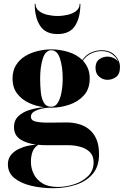

<svg xmlns="http://www.w3.org/2000/svg" viewBox="-20 -729 667 1009"><path d="M166.5 -709Q166.5 -686 184.2 -671.8Q202 -657.5 228.8 -651.2Q255.5 -645 282.5 -645Q309.5 -645 336.2 -651.2Q363 -657.5 380.8 -671.8Q398.5 -686 398.5 -709H402.5Q402.5 -637 374.5 -593.5Q346.5 -550 282.5 -550Q219 -550 190.8 -593.5Q162.5 -637 162.5 -709ZM53.5 -61Q53.5 -96 76.2 -118Q99 -140 135.2 -151.2Q171.5 -162.5 212.5 -165.5Q170.5 -170.5 132.5 -188Q94.5 -205.5 70.2 -237Q46 -268.5 46 -316.5Q46 -358 64.5 -387.2Q83 -416.5 113 -434.5Q143 -452.5 179 -461Q215 -469.5 250 -469.5Q294 -469.5 338.2 -456.2Q382.5 -443 412.5 -413.5Q433 -442.5 460.5 -453.8Q488 -465 512 -465Q560 -465 585.2 -437.2Q610.5 -409.5 610.5 -377Q610.5 -339.5 590 -324.5Q569.5 -309.5 545 -309.5Q520.5 -309.5 501.2 -325.8Q482 -342 482 -372.5Q482 -403.5 501.8 -417.5Q521.5 -431.5 545 -431.5Q560.5 -431.5 576 -424.5Q591.5 -417.5 601 -404.5Q592.5 -427.5 569.8 -444Q547 -460.5 512 -460.5Q488.5 -460.5 462 -449.2Q435.5 -438 415.5 -410.5Q432 -393 441.8 -369.8Q451.5 -346.5 451.5 -316.5Q451.5 -261.5 420.8 -227.8Q390 -194 343.5 -178.5Q297 -163 250 -163Q244.5 -163 238.5 -163.5Q219 -162.5 196.5 -157.2Q174 -152 158.2 -142Q142.5 -132 142.5 -116Q142.5 -96 167.2 -90.2Q192 -84.5 233 -84.5Q259 -84.5 284.8 -85Q310.5 -85.5 332 -85.5Q360 -85.5 389.5 -78.2Q419 -71 444.2 -52.5Q469.5 -34 485 -1.5Q500.5 31 500.5 82Q500.5 145.5 467.5 184.5Q434.5 223.5 379.5 241.8Q324.5 260 258.5 260Q198 260 144 247.2Q90 234.5 55.8 207Q21.5 179.5 21.5 134.5Q21.5 105.5 37.2 86Q53 66.5 76.8 54.8Q100.5 43 125.5 37.5Q150.5 32 169.5 31Q116 24 84.8 2Q53.5 -20 53.5 -61ZM191 -316.5Q191 -278.5 194.5 -244.5Q198 -210.5 210.5 -189.2Q223 -168 250 -168Q271 -168 284 -189.2Q297 -210.5 303.2 -244.5Q309.5 -278.5 309.5 -316.5Q309.5 -377.5 295.2 -421.2Q281 -465 250 -465Q219 -465 205 -421.2Q191 -377.5 191 -316.5ZM142.5 121.5Q142.5 154.5 157 184.8Q171.5 215 202.8 234.2Q234 253.5 283 253.5Q327.5 253.5 371.2 239Q415 224.5 443.5 195.8Q472 167 472 123.5Q472 89.5 452 70Q432 50.5 401.2 42.2Q370.5 34 338 34H224.5Q201 34 181 32Q160 45.5 151.2 68Q142.5 90.5 142.5 121.5Z"/></svg>

Font: Bodoni* 36pt
Style: Bold
Weight: 700
Version: Version 2.3